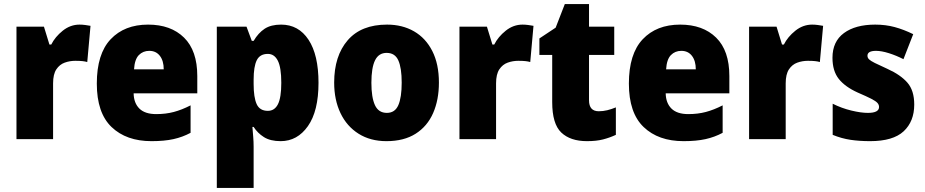

<svg xmlns="http://www.w3.org/2000/svg" viewBox="-20 -684 4550 944"><path d="M371 -563Q385 -563 399.5 -561Q414 -559 425 -557L409 -379Q399 -382 385.5 -383.5Q372 -385 350 -385Q323 -385 298 -376Q273 -367 257 -343Q241 -319 241 -274V0H61V-553H196L223 -465H232Q251 -503 288.5 -533Q326 -563 371 -563Z M708 -563Q820 -563 885 -499Q950 -435 950 -310V-225H637Q638 -177 665.5 -150Q693 -123 748 -123Q795 -123 834.5 -133.5Q874 -144 917 -166V-31Q878 -10 833 0Q788 10 725 10Q601 10 528.5 -59.5Q456 -129 456 -273Q456 -419 524 -491Q592 -563 708 -563ZM714 -434Q683 -434 662.5 -413Q642 -392 639 -343H785Q785 -385 766 -409.5Q747 -434 714 -434Z M1362 -563Q1448 -563 1497 -488.5Q1546 -414 1546 -277Q1546 -138 1494 -64Q1442 10 1360 10Q1309 10 1277.5 -10Q1246 -30 1227 -60H1221Q1223 -35 1225 -11Q1227 13 1227 37V240H1046V-553H1192L1218 -483H1227Q1250 -522 1281 -542.5Q1312 -563 1362 -563ZM1297 -419Q1258 -419 1242.5 -388Q1227 -357 1227 -292V-271Q1227 -205 1242 -172Q1257 -139 1297 -139Q1330 -139 1346.5 -171.5Q1363 -204 1363 -277Q1363 -352 1346 -385.5Q1329 -419 1297 -419Z M2138 -278Q2138 -193 2109.5 -128Q2081 -63 2023.5 -26.5Q1966 10 1880 10Q1801 10 1743 -26.5Q1685 -63 1654 -128Q1623 -193 1623 -278Q1623 -409 1689.5 -486Q1756 -563 1883 -563Q1958 -563 2015.5 -530Q2073 -497 2105.5 -433Q2138 -369 2138 -278ZM1806 -277Q1806 -205 1823.5 -167Q1841 -129 1882 -129Q1922 -129 1938.5 -167Q1955 -205 1955 -278Q1955 -350 1938.5 -387Q1922 -424 1881 -424Q1842 -424 1824 -387.5Q1806 -351 1806 -277Z M2549 -563Q2563 -563 2577.5 -561Q2592 -559 2603 -557L2587 -379Q2577 -382 2563.5 -383.5Q2550 -385 2528 -385Q2501 -385 2476 -376Q2451 -367 2435 -343Q2419 -319 2419 -274V0H2239V-553H2374L2401 -465H2410Q2429 -503 2466.5 -533Q2504 -563 2549 -563Z M2924 -137Q2945 -137 2965.5 -142Q2986 -147 3008 -156V-21Q2978 -7 2945 1.5Q2912 10 2866 10Q2784 10 2739.5 -32.5Q2695 -75 2695 -182V-414H2632V-495L2712 -548L2757 -664H2876V-553H3000V-414H2876V-191Q2876 -137 2924 -137Z M3324 -563Q3436 -563 3501 -499Q3566 -435 3566 -310V-225H3253Q3254 -177 3281.5 -150Q3309 -123 3364 -123Q3411 -123 3450.5 -133.5Q3490 -144 3533 -166V-31Q3494 -10 3449 0Q3404 10 3341 10Q3217 10 3144.5 -59.5Q3072 -129 3072 -273Q3072 -419 3140 -491Q3208 -563 3324 -563ZM3330 -434Q3299 -434 3278.5 -413Q3258 -392 3255 -343H3401Q3401 -385 3382 -409.5Q3363 -434 3330 -434Z M3973 -563Q3987 -563 4001.5 -561Q4016 -559 4027 -557L4011 -379Q4001 -382 3987.5 -383.5Q3974 -385 3952 -385Q3925 -385 3900 -376Q3875 -367 3859 -343Q3843 -319 3843 -274V0H3663V-553H3798L3825 -465H3834Q3853 -503 3890.5 -533Q3928 -563 3973 -563Z M4475 -170Q4475 -87 4423 -38.5Q4371 10 4258 10Q4206 10 4162 3.5Q4118 -3 4074 -21V-174Q4118 -152 4165.5 -140.5Q4213 -129 4247 -129Q4302 -129 4302 -158Q4302 -169 4294 -178Q4286 -187 4263.5 -198.5Q4241 -210 4197 -229Q4135 -257 4104 -296Q4073 -335 4073 -400Q4073 -480 4129.5 -521.5Q4186 -563 4283 -563Q4334 -563 4378.5 -551Q4423 -539 4470 -516L4422 -393Q4387 -411 4350.5 -422.5Q4314 -434 4287 -434Q4245 -434 4245 -410Q4245 -400 4252.5 -392.5Q4260 -385 4281 -374.5Q4302 -364 4344 -345Q4408 -316 4441.5 -277.5Q4475 -239 4475 -170Z"/></svg>

Font: Noto Sans Myanmar UI SemiCondensed Black
Style: Regular
Weight: 900
Width: 4
Designer: Monotype Design Team
Foundry: Monotype Imaging Inc.
Version: Version 2.103; ttfautohint (v1.8.4.7-5d5b)